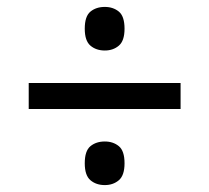

<svg xmlns="http://www.w3.org/2000/svg" viewBox="-20 -635 604 555"><path d="M63 -320V-395H502V-320ZM283 -100Q258 -100 241.5 -114Q225 -128 225 -163Q225 -199 241.5 -212.5Q258 -226 283 -226Q307 -226 323.5 -212.5Q340 -199 340 -163Q340 -128 323.5 -114Q307 -100 283 -100ZM283 -489Q258 -489 241.5 -503Q225 -517 225 -552Q225 -588 241.5 -601.5Q258 -615 283 -615Q307 -615 323.5 -601.5Q340 -588 340 -552Q340 -517 323.5 -503Q307 -489 283 -489Z"/></svg>

Font: Noto Serif Tibetan ExtraBold
Style: Regular
Weight: 800
Version: Version 2.103